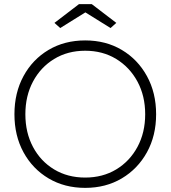

<svg xmlns="http://www.w3.org/2000/svg" viewBox="-20 -901 827 931"><path d="M393 10Q293 10 215.5 -36Q138 -82 94 -162.5Q50 -243 50 -347Q50 -451 94 -532Q138 -613 215.5 -659Q293 -705 393 -705Q493 -705 570.5 -659Q648 -613 692.5 -532Q737 -451 737 -347Q737 -243 692.5 -162.5Q648 -82 570.5 -36Q493 10 393 10ZM393 -40Q478 -40 543.5 -79.5Q609 -119 646.5 -188.5Q684 -258 684 -347Q684 -436 646.5 -505.5Q609 -575 543.5 -615Q478 -655 393 -655Q308 -655 242.5 -615Q177 -575 140 -505.5Q103 -436 103 -347Q103 -258 140 -188.5Q177 -119 242.5 -79.5Q308 -40 393 -40ZM272 -765 244 -790 363 -881H425L544 -790L516 -765L394 -841Z"/></svg>

Font: Lexend Deca ExtraLight
Style: Regular
Weight: 200
Designer: Bonnie Shaver-Troup, Thomas Jockin
Foundry: Lexend
Version: Version 1.008; ttfautohint (v1.8.4.7-5d5b)